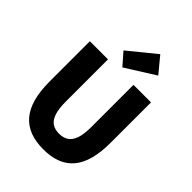

<svg xmlns="http://www.w3.org/2000/svg" viewBox="-285 -1173 1332 1332"><g transform="rotate(45 381.5 -506.5)"><path d="M384 14Q309 14 252.5 -7.5Q196 -29 158 -73.5Q120 -118 101 -187Q82 -256 82 -350V-745H260V-331Q260 -261 274 -219Q288 -177 315.5 -158.5Q343 -140 384 -140Q425 -140 453 -158.5Q481 -177 495.5 -219Q510 -261 510 -331V-745H682V-350Q682 -256 663.5 -187Q645 -118 607.5 -73.5Q570 -29 514 -7.5Q458 14 384 14ZM370 -776 292 -865 491 -1027 586 -912Z"/></g></svg>

Font: Noto Sans HK Thin Black
Style: Regular
Weight: 900
Version: Version 2.004-H2;hotconv 1.0.118;makeotfexe 2.5.65603